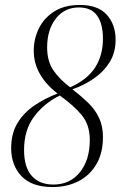

<svg xmlns="http://www.w3.org/2000/svg" viewBox="-20 -744 486 774"><path d="M192 10Q108 10 66.5 -34Q25 -78 25 -147Q25 -206 50.5 -248Q76 -290 119 -319Q162 -348 212 -367Q165 -403 140.5 -446.5Q116 -490 116 -540Q116 -586 136 -628Q156 -670 197.5 -697Q239 -724 302 -724Q375 -724 410.5 -684.5Q446 -645 446 -584Q446 -533 423 -495Q400 -457 360.5 -429Q321 -401 272 -384Q307 -357 335 -330Q363 -303 379 -269.5Q395 -236 395 -192Q395 -126 368 -81Q341 -36 295.5 -13Q250 10 192 10ZM263 -392Q332 -423 363.5 -472Q395 -521 395 -588Q395 -648 371.5 -681Q348 -714 298 -714Q240 -714 205 -669Q170 -624 170 -553Q170 -498 194.5 -461.5Q219 -425 263 -392ZM195 0Q262 0 302 -49.5Q342 -99 342 -180Q342 -241 309 -280.5Q276 -320 221 -359Q158 -328 117.5 -274Q77 -220 77 -139Q77 -70 108 -35Q139 0 195 0Z"/></svg>

Font: Noto Serif Display ExtraCondensed Light
Style: Italic
Weight: 300
Width: 2
Italic angle: -12°
Designer: Monotype Design Team
Foundry: Monotype Imaging Inc.
Version: Version 2.009